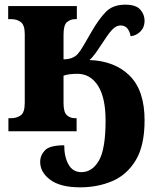

<svg xmlns="http://www.w3.org/2000/svg" viewBox="-20 -562 677 822"><path d="M323 240Q239 240 195.5 208Q152 176 152 131Q152 103 172.5 81.5Q193 60 255 60Q255 110 273.5 142.5Q292 175 328 175Q375 175 403.5 125.5Q432 76 432 -46Q432 -144 399.5 -195Q367 -246 311 -246Q293 -246 278 -244Q263 -242 252 -238V-121Q252 -82 266 -69Q280 -56 301 -56H308V0H16V-56H28Q51 -56 68.5 -68Q86 -80 86 -122V-416Q86 -455 69 -467.5Q52 -480 29 -480H15V-536H309V-480H302Q282 -480 267 -467.5Q252 -455 252 -414V-308Q291 -308 312 -330Q323 -342 337 -366Q351 -390 373 -428Q403 -480 433 -511Q463 -542 516 -542Q562 -542 580.5 -521Q599 -500 599 -473Q599 -445 581 -427Q563 -409 539 -407Q536 -427 525.5 -440Q515 -453 496 -453Q480 -453 465 -439.5Q450 -426 426 -389Q407 -360 392 -338.5Q377 -317 363 -305Q472 -301 535.5 -237.5Q599 -174 599 -47Q599 61 561.5 123.5Q524 186 461.5 213Q399 240 323 240Z"/></svg>

Font: Noto Serif SemiCondensed ExtraBold
Style: Regular
Weight: 800
Width: 4
Designer: Monotype Design Team
Foundry: Monotype Imaging Inc.
Version: Version 2.015